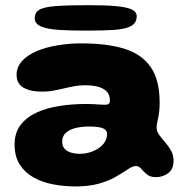

<svg xmlns="http://www.w3.org/2000/svg" viewBox="-20 -640 711 724"><path d="M264 63Q221.5 63 180.5 55.2Q139.5 47.5 106.8 29.2Q74 11 54.5 -19.5Q35 -50 35 -95Q35 -139.5 57.8 -169Q80.5 -198.5 119 -216Q157.5 -233.5 206.2 -240.8Q255 -248 307 -248Q320 -248 333 -247.2Q346 -246.5 357 -245.8Q368 -245 374.5 -245Q386 -245 390.2 -248.8Q394.5 -252.5 394.5 -261.5Q394.5 -271 392 -278.5Q389.5 -286 385 -292Q380.5 -298 374 -302Q362 -310.5 343.5 -314.5Q325 -318.5 303 -318.5Q275 -318.5 247.5 -312.5Q220 -306.5 193.2 -300.5Q166.5 -294.5 139.5 -294.5Q93.5 -294.5 68 -309.8Q42.5 -325 42.5 -357Q42.5 -387 63 -409.8Q83.5 -432.5 118.5 -447.2Q153.5 -462 197.2 -469.2Q241 -476.5 287 -476.5Q382.5 -476.5 448 -456.5Q513.5 -436.5 547.8 -387.8Q582 -339 582 -253Q582 -234 580.2 -219.5Q578.5 -205 576.2 -194.2Q574 -183.5 572.2 -175Q570.5 -166.5 570.5 -159Q570.5 -145 580.2 -131.5Q590 -118 602.8 -103.5Q615.5 -89 625 -72Q634.5 -55 634.5 -33.5Q634.5 -2 614.2 13Q594 28 567.5 28Q546.5 28 534 17.5Q521.5 7 512.5 -3.5Q503.5 -14 492.5 -14Q484.5 -14 474.8 -9Q465 -4 452 5Q436.5 15.5 411.8 29.2Q387 43 351 53Q315 63 264 63ZM281 -60Q299.5 -60 317.5 -65.2Q335.5 -70.5 350.5 -80.2Q365.5 -90 374.5 -103.5Q383.5 -117 383.5 -133.5Q383.5 -146 375.5 -152Q367.5 -158 352.2 -160.5Q337 -163 315 -163Q290 -163 267 -157.8Q244 -152.5 229.2 -140Q214.5 -127.5 214.5 -105.5Q214.5 -89.5 223.2 -79.5Q232 -69.5 247 -64.8Q262 -60 281 -60ZM302.5 -524.5Q246 -524.5 202.8 -527.2Q159.5 -530 135.2 -540Q111 -550 111 -571.5Q111 -592 127 -602.5Q143 -613 186.8 -616.8Q230.5 -620.5 315 -620.5Q376 -620.5 416 -617Q456 -613.5 475.8 -604.8Q495.5 -596 495.5 -579Q495.5 -553.5 474 -541.8Q452.5 -530 409.8 -527.2Q367 -524.5 302.5 -524.5Z"/></svg>

Font: Gluten Thin
Style: Bold
Weight: 700
Version: Version 1.300